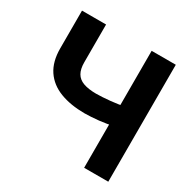

<svg xmlns="http://www.w3.org/2000/svg" viewBox="-161 -871 1012 1022"><g transform="rotate(30 345.0 -359.5)"><path d="M57.4 -718.8H205.3V-487.3Q205.2 -445.8 219.5 -420.8Q233.8 -395.8 264.3 -384.7Q294.8 -373.5 342.4 -373.2Q359.2 -373.2 382 -374.6Q404.8 -375.9 429.2 -378.4Q453.5 -380.9 475.4 -384.2Q497.4 -387.6 511.9 -392V-272.5Q497 -267.5 475 -263.7Q453.1 -259.9 428.8 -257.3Q404.4 -254.8 381.6 -253.4Q358.9 -252 342.4 -252Q255.9 -252.1 191.6 -276.8Q127.3 -301.4 92.3 -353.5Q57.3 -405.6 57.4 -487.3ZM485.4 -718.8H633.8V0H485.4Z"/></g></svg>

Font: Inter Display V
Style: Regular
Weight: 400
Designer: Rasmus Andersson
Foundry: rsms
Version: Version 3.015;git-src